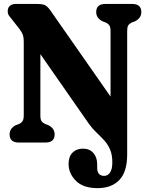

<svg xmlns="http://www.w3.org/2000/svg" viewBox="-20 -720 742 970"><path d="M429.5 -94 184 -446.5V-136.5Q184 -117 189.5 -108.5Q195 -100 208.5 -93.5L224.5 -87.5Q256 -71 256 -41.5Q256 0 210.5 0H74Q28.5 0 28.5 -41.5Q28.5 -71 59.5 -87.5L76 -93.5Q88.5 -99.5 94.2 -108.5Q100 -117.5 100 -136.5V-507Q100 -534 94 -547.5Q88 -561 76.5 -576L43 -618.5Q32 -631.5 25.5 -640.8Q19 -650 19 -664Q19 -680.5 29.8 -690.2Q40.5 -700 58 -700H170.5Q190 -700 203.2 -695.8Q216.5 -691.5 233 -669.5L538.5 -232V-563.5Q538.5 -582.5 532.5 -591.5Q526.5 -600.5 513.5 -606.5L497.5 -612.5Q466 -629 466 -658.5Q466 -700 511.5 -700H648Q694 -700 694 -658.5Q694 -629 662.5 -612.5L646 -606.5Q633 -600 627.8 -591.5Q622.5 -583 622.5 -563.5V60.5Q622.5 148 583 189.2Q543.5 230.5 473.5 230.5Q400 230.5 363.2 193.2Q326.5 156 326.5 108.5Q326.5 71 346.5 51Q366.5 31 399.5 31Q432.5 31 451.8 53Q471 75 471 110.5V127.5Q471 168.5 506.5 168.5Q524.5 168.5 536 151.5Q547.5 134.5 547.5 101Q547.5 62 536.2 35.8Q525 9.5 506.8 -10.5Q488.5 -30.5 468 -49.8Q447.5 -69 429.5 -94Z"/></svg>

Font: Fraunces 144pt SuperSoft
Style: Bold
Weight: 700
Version: Version 1.000;[b76b70a41]